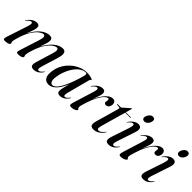

<svg xmlns="http://www.w3.org/2000/svg" viewBox="138 -1526 2424 2424"><g transform="rotate(45 1350.0 -314.0)"><path d="M260 -41.5 346 -311Q362 -361.5 355.8 -379.8Q349.5 -398 329 -398Q309 -398 275.8 -374.2Q242.5 -350.5 206.2 -297.8Q170 -245 140.5 -157Q130.5 -126 125 -105.2Q119.5 -84.5 117.2 -71.8Q115 -59 115 -51Q115 -43.5 118.8 -38Q122.5 -32.5 122.5 -24.5Q122.5 -10 101.8 -0.8Q81 8.5 45 8.5Q20.5 8.5 17.8 -4Q15 -16.5 25 -47.5L117 -327.5Q130.5 -369 127.5 -385Q124.5 -401 110 -401Q99.5 -401 85.5 -392Q71.5 -383 48.5 -356Q47 -354 45.5 -353Q44 -352 42 -352.5Q41 -353 41.2 -354.8Q41.5 -356.5 43 -358.5Q69.5 -399 102.8 -421Q136 -443 169 -443Q191.5 -443 203.2 -432.5Q215 -422 215 -400Q215 -382.5 209 -360.5Q203 -338.5 194.5 -315.8Q186 -293 178.2 -271.5Q170.5 -250 166.5 -232.5L164 -234.5Q200 -312 241 -357.5Q282 -403 322 -423Q362 -443 395.5 -443Q421.5 -443 434.5 -431Q447.5 -419 447.5 -395Q447.5 -382 443.2 -364.2Q439 -346.5 432 -325.5Q425 -304.5 417 -281.2Q409 -258 401.5 -233.5L398.5 -235Q426 -290.5 455.2 -330Q484.5 -369.5 514.8 -394.5Q545 -419.5 574.2 -431.2Q603.5 -443 630 -443Q657.5 -443 670.5 -429Q683.5 -415 683.5 -388.2Q683.5 -361.5 672 -323L605 -103Q591 -56 595 -41.8Q599 -27.5 612 -27.5Q622.5 -27.5 636.2 -36.5Q650 -45.5 670.5 -70.5Q673 -74 674.2 -75Q675.5 -76 677 -75.5Q678.5 -75 678.2 -72.8Q678 -70.5 676 -66.5Q654.5 -31.5 624.2 -11.5Q594 8.5 554.5 8.5Q530 8.5 517.8 -1.5Q505.5 -11.5 504.5 -31.5Q503.5 -51.5 512.5 -82L582.5 -311Q597.5 -361.5 591.8 -379.8Q586 -398 566 -398Q545.5 -398 512.2 -374.2Q479 -350.5 442.8 -297.8Q406.5 -245 377 -157Q367 -127 361.5 -105.5Q356 -84 354 -70.2Q352 -56.5 352 -49Q352 -41 355.5 -35.8Q359 -30.5 359 -23Q359 -9 338 0.5Q317 10 282 10Q266 10 259.2 4.8Q252.5 -0.5 253.5 -12Q254.5 -23.5 260 -41.5Z M1074 -112.5Q1060 -60 1062 -43.8Q1064 -27.5 1078.5 -27.5Q1089.5 -27.5 1102.8 -36.5Q1116 -45.5 1136 -70.5Q1138.5 -74 1140 -75Q1141.5 -76 1143 -75.5Q1144.5 -75 1144.2 -72.8Q1144 -70.5 1142 -66.5Q1120 -31.5 1090.2 -11.5Q1060.5 8.5 1024 8.5Q999.5 8.5 987.8 -3Q976 -14.5 976 -37Q976 -46.5 978.5 -62.2Q981 -78 986.2 -100.2Q991.5 -122.5 999.8 -152.2Q1008 -182 1019 -219.5L1022.5 -217.5Q997 -149.5 966.2 -98.5Q935.5 -47.5 899 -19.5Q862.5 8.5 819.5 8.5Q772.5 8.5 748.5 -28.2Q724.5 -65 735.5 -143.5Q741 -190.5 761 -235Q781 -279.5 812 -317Q843 -354.5 882.8 -383Q922.5 -411.5 967.8 -427.5Q1013 -443.5 1061 -443.5Q1092 -443.5 1116 -438.8Q1140 -434 1153.5 -428.2Q1167 -422.5 1167 -418Q1167 -413.5 1163.2 -411.2Q1159.5 -409 1155.5 -406.8Q1151.5 -404.5 1150 -399.5ZM823.5 -130Q814 -71.5 827 -46Q840 -20.5 862 -20.5Q880 -20.5 899.2 -34.5Q918.5 -48.5 938.8 -77.2Q959 -106 979.8 -149.5Q1000.5 -193 1021.5 -251.2Q1042.5 -309.5 1063 -383.5Q1069.5 -407.5 1067.2 -420.2Q1065 -433 1048 -433Q1016.5 -433 986.5 -416.2Q956.5 -399.5 929.8 -370Q903 -340.5 881.5 -301.8Q860 -263 844.8 -219.2Q829.5 -175.5 823.5 -130Z M1216.5 -352.5Q1215.5 -353 1215.8 -354.5Q1216 -356 1217.5 -358.5Q1235.5 -385 1256 -404Q1276.5 -423 1299 -433Q1321.5 -443 1343.5 -443Q1366.5 -443 1378 -432.2Q1389.5 -421.5 1389.5 -401Q1389.5 -385 1384.8 -366.2Q1380 -347.5 1371 -322.5Q1362 -297.5 1350 -263Q1338 -228.5 1323.5 -181L1320.5 -182.5Q1338 -238 1361.5 -285.2Q1385 -332.5 1412 -368Q1439 -403.5 1468 -423.2Q1497 -443 1526 -443Q1552.5 -443 1565 -424.8Q1577.5 -406.5 1575 -379.5Q1572.5 -361 1565 -347.5Q1557.5 -334 1545.8 -326.8Q1534 -319.5 1520 -319.5Q1506 -319.5 1497.2 -326.5Q1488.5 -333.5 1488.5 -347Q1488.5 -356.5 1490.8 -365.2Q1493 -374 1493 -382Q1493 -392 1489.8 -397.5Q1486.5 -403 1478.5 -403Q1458.5 -403 1430.8 -375.5Q1403 -348 1373.5 -292.2Q1344 -236.5 1318 -152.5Q1309 -122 1303 -100.8Q1297 -79.5 1297 -63Q1297 -53.5 1301.2 -48Q1305.5 -42.5 1309.8 -38.5Q1314 -34.5 1314 -30Q1314 -23 1302.2 -13.8Q1290.5 -4.5 1270.2 2Q1250 8.5 1226.5 8.5Q1211 8.5 1204.2 2Q1197.5 -4.5 1198.2 -17.2Q1199 -30 1204.5 -48.5L1289 -321Q1304 -368.5 1301.5 -384.8Q1299 -401 1284.5 -401Q1274 -401 1260 -392Q1246 -383 1223 -356Q1221 -354 1219.5 -353Q1218 -352 1216.5 -352.5Z M1657.5 -420 1615 -425.5Q1612.5 -426.5 1611.5 -427.5Q1610.5 -428.5 1610.5 -430Q1610.5 -432 1612.2 -433.2Q1614 -434.5 1616 -434.5H1670Q1674 -434.5 1676.5 -435.2Q1679 -436 1682 -439L1772.5 -519Q1774.5 -521 1776.2 -522.2Q1778 -523.5 1780.5 -523.5Q1782 -523.5 1783.2 -522Q1784.5 -520.5 1784.5 -518.5Q1784.5 -517 1784 -514.8Q1783.5 -512.5 1782.5 -508L1666.5 -98Q1654.5 -55.5 1660 -41.5Q1665.5 -27.5 1681 -27.5Q1698.5 -27.5 1717.2 -40.8Q1736 -54 1758 -82.5Q1760 -86 1761.8 -87Q1763.5 -88 1764.5 -87.5Q1766 -87 1766 -84.8Q1766 -82.5 1763.5 -78.5Q1752 -59.5 1737 -43.8Q1722 -28 1704.2 -16Q1686.5 -4 1666.2 2.2Q1646 8.5 1624 8.5Q1598.5 8.5 1585 -0.8Q1571.5 -10 1569.5 -30.5Q1567.5 -51 1576.5 -84L1665.5 -397Q1669 -409 1667.2 -414Q1665.5 -419 1657.5 -420ZM1740 -426 1744.5 -434.5H1851Q1856 -434.5 1856 -431Q1856 -428.5 1853.8 -427.2Q1851.5 -426 1848 -426Z M1943.5 -103Q1928.5 -58.5 1932.5 -43Q1936.5 -27.5 1950 -27.5Q1961 -27.5 1974.8 -36.5Q1988.5 -45.5 2009 -70.5Q2011.5 -74 2012.8 -75Q2014 -76 2015.5 -75.5Q2017 -75 2016.8 -72.8Q2016.5 -70.5 2014.5 -66.5Q1993 -31.5 1962.5 -11.5Q1932 8.5 1892.5 8.5Q1868.5 8.5 1856 -1.2Q1843.5 -11 1842.2 -31.2Q1841 -51.5 1851 -82L1930.5 -320Q1946 -367.5 1943.5 -384.2Q1941 -401 1926.5 -401Q1916 -401 1901.8 -392Q1887.5 -383 1865 -356Q1863 -354 1861.5 -353Q1860 -352 1858.5 -352.5Q1857 -353 1857.5 -354.8Q1858 -356.5 1859.5 -358.5Q1886 -399 1917.8 -421Q1949.5 -443 1982.5 -443Q2004.5 -443 2017.5 -432.8Q2030.5 -422.5 2033 -401Q2035.5 -379.5 2024 -345ZM2008 -517.5Q1989.5 -517.5 1979.8 -527.2Q1970 -537 1970 -552.5Q1970 -569 1980 -589.2Q1990 -609.5 2006 -624Q2022 -638.5 2041.5 -638.5Q2063.5 -638.5 2072.5 -628.8Q2081.5 -619 2081.5 -604Q2081.5 -584.5 2072 -564.5Q2062.5 -544.5 2045.8 -531Q2029 -517.5 2008 -517.5Z M2100.5 -352.5Q2099.5 -353 2099.8 -354.5Q2100 -356 2101.5 -358.5Q2119.5 -385 2140 -404Q2160.5 -423 2183 -433Q2205.5 -443 2227.5 -443Q2250.5 -443 2262 -432.2Q2273.5 -421.5 2273.5 -401Q2273.5 -385 2268.8 -366.2Q2264 -347.5 2255 -322.5Q2246 -297.5 2234 -263Q2222 -228.5 2207.5 -181L2204.5 -182.5Q2222 -238 2245.5 -285.2Q2269 -332.5 2296 -368Q2323 -403.5 2352 -423.2Q2381 -443 2410 -443Q2436.5 -443 2449 -424.8Q2461.5 -406.5 2459 -379.5Q2456.5 -361 2449 -347.5Q2441.5 -334 2429.8 -326.8Q2418 -319.5 2404 -319.5Q2390 -319.5 2381.2 -326.5Q2372.5 -333.5 2372.5 -347Q2372.5 -356.5 2374.8 -365.2Q2377 -374 2377 -382Q2377 -392 2373.8 -397.5Q2370.5 -403 2362.5 -403Q2342.5 -403 2314.8 -375.5Q2287 -348 2257.5 -292.2Q2228 -236.5 2202 -152.5Q2193 -122 2187 -100.8Q2181 -79.5 2181 -63Q2181 -53.5 2185.2 -48Q2189.5 -42.5 2193.8 -38.5Q2198 -34.5 2198 -30Q2198 -23 2186.2 -13.8Q2174.5 -4.5 2154.2 2Q2134 8.5 2110.5 8.5Q2095 8.5 2088.2 2Q2081.5 -4.5 2082.2 -17.2Q2083 -30 2088.5 -48.5L2173 -321Q2188 -368.5 2185.5 -384.8Q2183 -401 2168.5 -401Q2158 -401 2144 -392Q2130 -383 2107 -356Q2105 -354 2103.5 -353Q2102 -352 2100.5 -352.5Z M2562.5 -103Q2547.5 -58.5 2551.5 -43Q2555.5 -27.5 2569 -27.5Q2580 -27.5 2593.8 -36.5Q2607.5 -45.5 2628 -70.5Q2630.5 -74 2631.8 -75Q2633 -76 2634.5 -75.5Q2636 -75 2635.8 -72.8Q2635.5 -70.5 2633.5 -66.5Q2612 -31.5 2581.5 -11.5Q2551 8.5 2511.5 8.5Q2487.5 8.5 2475 -1.2Q2462.5 -11 2461.2 -31.2Q2460 -51.5 2470 -82L2549.5 -320Q2565 -367.5 2562.5 -384.2Q2560 -401 2545.5 -401Q2535 -401 2520.8 -392Q2506.5 -383 2484 -356Q2482 -354 2480.5 -353Q2479 -352 2477.5 -352.5Q2476 -353 2476.5 -354.8Q2477 -356.5 2478.5 -358.5Q2505 -399 2536.8 -421Q2568.5 -443 2601.5 -443Q2623.5 -443 2636.5 -432.8Q2649.5 -422.5 2652 -401Q2654.5 -379.5 2643 -345ZM2627 -517.5Q2608.5 -517.5 2598.8 -527.2Q2589 -537 2589 -552.5Q2589 -569 2599 -589.2Q2609 -609.5 2625 -624Q2641 -638.5 2660.5 -638.5Q2682.5 -638.5 2691.5 -628.8Q2700.5 -619 2700.5 -604Q2700.5 -584.5 2691 -564.5Q2681.5 -544.5 2664.8 -531Q2648 -517.5 2627 -517.5Z"/></g></svg>

Font: Fraunces 120pt
Style: Italic
Weight: 400
Italic angle: -16°
Version: Version 1.000;[b76b70a41]